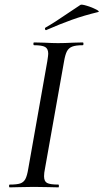

<svg xmlns="http://www.w3.org/2000/svg" viewBox="-20 -808 446 828"><path d="M22 -12Q53 -12 67.5 -17Q82 -22 89.5 -36Q97 -50 102 -81L184 -544Q188 -570 188 -576Q188 -598 174.5 -605.5Q161 -613 127 -613Q124 -613 124 -619Q124 -625 127 -625L170 -624Q208 -622 230 -622Q258 -622 296 -624L337 -625Q340 -625 340 -619Q340 -613 337 -613Q307 -613 291.5 -607Q276 -601 268.5 -586.5Q261 -572 256 -542L174 -81Q170 -62 170 -48Q170 -26 183 -19Q196 -12 232 -12Q234 -12 234 -6Q234 0 232 0Q206 0 190 -1L126 -2L66 -1Q50 0 22 0Q19 0 19 -6Q19 -12 22 -12ZM179 -678Q175 -678 174 -682.5Q173 -687 176 -689Q212 -709 279 -755Q311 -777 327 -787Q332 -790 355 -783Q378 -776 395 -767Q412 -758 403 -756Q341 -741 289.5 -722.5Q238 -704 181 -679Z"/></svg>

Font: Cormorant Garamond Medium
Style: Italic
Weight: 500
Italic angle: -10°
Designer: Christian Thalmann (Catharsis Fonts)
Foundry: Catharsis Fonts
Version: Version 4.000